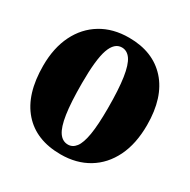

<svg xmlns="http://www.w3.org/2000/svg" viewBox="-163 -868 1024 1036"><g transform="rotate(30 349.0 -350.0)"><path d="M352.5 -715Q502 -715 586.8 -621Q671.5 -527 671.5 -354.5Q671.5 -238 630.8 -155.2Q590 -72.5 516.8 -28.5Q443.5 15.5 346 15.5Q192.5 15.5 109 -79.8Q25.5 -175 25.5 -352.5Q25.5 -463.5 65.8 -544.8Q106 -626 179.5 -670.5Q253 -715 352.5 -715ZM443 -327Q443 -445.5 432.2 -516.5Q421.5 -587.5 399.8 -618.8Q378 -650 345 -650Q299 -650 276.5 -586.8Q254 -523.5 254 -375.5Q254 -255.5 264.8 -184.2Q275.5 -113 297.5 -81.5Q319.5 -50 353.5 -50Q382.5 -50 402.5 -76Q422.5 -102 432.8 -162.8Q443 -223.5 443 -327Z"/></g></svg>

Font: Fraunces 72pt S050 Black
Style: Regular
Weight: 900
Version: Version 1.000; ttfautohint (v1.8.3)